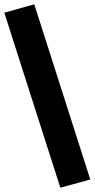

<svg xmlns="http://www.w3.org/2000/svg" viewBox="-39 -790 439 891"><path d="M241 81 -19 -731 120 -770 380 43Z"/></svg>

Font: Nunito Sans 6pt Black
Style: Regular
Weight: 900
Version: Version 3.101;gftools[0.9.27]